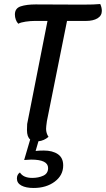

<svg xmlns="http://www.w3.org/2000/svg" viewBox="-20 -682 526 954"><path d="M486 -628Q486 -604 464.5 -591Q443 -578 407 -578H313L213 -80Q209 -52 209 -42Q209 -20 221 -2Q199 17 171 20L157 68Q175 66 198 66Q241 66 267.5 84Q294 102 294 140Q294 189 252 220.5Q210 252 147 252Q109 252 86.5 240Q64 228 64 205Q64 185 79 175Q96 202 140 202Q171 202 195 191Q219 180 219 153Q219 111 135 111Q124 111 100 113L130 11Q114 -2 114 -36L115 -66L216 -578H152Q132 -578 107.5 -574.5Q83 -571 71 -564Q63 -572 58.5 -584.5Q54 -597 54 -610Q54 -641 83 -650.5Q112 -660 157 -660L389 -659Q451 -659 478 -662Q486 -645 486 -628ZM115 -65V-66Z"/></svg>

Font: Sansita Light Italic
Style: Regular
Weight: 300
Italic angle: -11°
Designer: Pablo Cosgaya
Foundry: Omnibus-Type
Version: Version 1.006